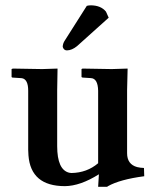

<svg xmlns="http://www.w3.org/2000/svg" viewBox="-20 -696 590 728"><path d="M309.1 -673.8Q315.4 -675.8 325.2 -675.8Q362.8 -675.3 381.8 -651.9L392.1 -628.9L272 -521Q252.9 -505.4 233.9 -504.9Q223.1 -504.9 218.8 -515.6Q218.3 -518.1 217.8 -519Q218.3 -531.7 226.1 -543ZM461.9 -115.2Q461.9 -72.8 500 -62.5Q511.7 -59.6 525.9 -59.1L526.9 -27.8Q434.6 -15.6 389.6 9.8Q387.2 11.2 386.2 12.2H352.1L355 -35.2Q284.2 9.3 226.1 9.8Q96.7 9.8 87.9 -106.9Q86.9 -117.7 86.9 -127.9V-352.1Q86.9 -395 63.5 -399.4Q60.5 -399.9 58.1 -399.9L26.9 -401.9L23.9 -403.8V-434.1L28.8 -436Q29.8 -436 140.1 -434.1L198.2 -436Q198.2 -434.6 196.8 -354V-142.1Q196.8 -51.8 242.7 -41Q247.6 -40 251 -40Q309.6 -41 352.1 -77.1V-352.1Q351.1 -398.9 324.2 -399.9L293 -401.9L289.1 -403.8V-434.1L293 -436Q293.9 -436 403.8 -434.1L463.9 -436Q463.9 -434.6 461.9 -354Z"/></svg>

Font: Linux Libertine O
Style: Semibold
Weight: 700
Designer: Philipp H. Poll
Foundry: Philipp H. Poll
Version: Version 5.0.0